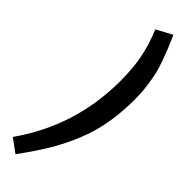

<svg xmlns="http://www.w3.org/2000/svg" viewBox="-370 -840 982 982"><g transform="rotate(45 121.0 -348.5)"><path d="M179.2 -850.1Q200.2 -802.2 208.3 -782.7Q216.3 -763.2 232.4 -719.2Q248.5 -675.3 255.1 -645Q261.7 -614.7 267.8 -570.1Q273.9 -525.4 273.9 -480Q273.9 -382.8 259.3 -300Q244.6 -217.3 212.9 -140.6Q181.2 -64 141.1 2.7Q101.1 69.3 40 152.8L-32.2 100.1Q154.8 -164.6 154.8 -491.2Q154.8 -586.9 139.9 -658.9Q125 -731 94.2 -804.2Z"/></g></svg>

Font: Fira Sans Compressed Medium
Style: Italic
Weight: 500
Width: 3
Italic angle: -8°
Designer: Carrois Corporate & Edenspiekermann AG
Foundry: Carrois Corporate GbR & Edenspiekermann AG
Version: Version 4.203;PS 004.203;hotconv 1.0.88;makeotf.lib2.5.64775